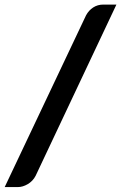

<svg xmlns="http://www.w3.org/2000/svg" viewBox="-37 -748 516 818"><path d="M115 0.5Q109 12.5 100.2 21.5Q91.5 30.5 81.2 36.5Q71 42.5 60.2 45.8Q49.5 49 39.5 49H-17L329.5 -682.5Q341 -704 360 -716.2Q379 -728.5 403 -728.5H459Z"/></svg>

Font: Lato Heavy
Style: Italic
Weight: 800
Italic angle: -7°
Designer: Lukasz Dziedzic
Foundry: tyPoland Lukasz Dziedzic
Version: Version 2.007; 2014-02-27